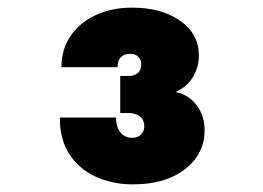

<svg xmlns="http://www.w3.org/2000/svg" viewBox="-20 -774 690 503"><path d="M328 -291Q275 -291 231 -311Q187 -331 161.5 -370.5Q136 -410 137 -466H284Q284 -441 295.5 -427Q307 -413 326 -413Q341 -413 349.5 -421.5Q358 -430 358 -443Q358 -460 346.5 -469Q335 -478 315 -478H295V-575H316Q332 -575 341 -582.5Q350 -590 350 -606Q350 -617 342.5 -625Q335 -633 321 -633Q305 -633 296.5 -624Q288 -615 288 -598H141Q141 -645 165 -680Q189 -715 231 -734.5Q273 -754 326 -754Q403 -754 452 -719.5Q501 -685 501 -629Q501 -599 486 -573Q471 -547 440 -533Q474 -526 495 -498.5Q516 -471 516 -433Q516 -371 465 -331Q414 -291 328 -291Z"/></svg>

Font: Azeret Mono Thin Black
Style: Regular
Weight: 900
Version: Version 1.002